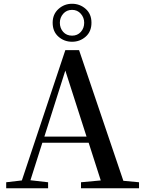

<svg xmlns="http://www.w3.org/2000/svg" viewBox="-20 -1009 775 1029"><path d="M366.2 -785.2Q324.2 -785.2 293.2 -812.5Q262.2 -839.8 262.2 -887.2Q262.2 -932.6 293.2 -960.7Q324.2 -988.8 366.2 -988.8Q408.2 -988.8 439.2 -961.4Q470.2 -934.1 470.2 -887.2Q470.2 -839.8 439.2 -812.5Q408.2 -785.2 366.2 -785.2ZM366.2 -817.9Q395 -817.9 413.1 -837.9Q431.2 -857.9 431.2 -887.2Q431.2 -914.6 413.1 -935.3Q395 -956.1 366.2 -956.1Q336.9 -956.1 318.8 -935.3Q300.8 -914.6 300.8 -887.2Q300.8 -857.9 318.8 -837.9Q336.9 -817.9 366.2 -817.9ZM330.1 -630.9 217.8 -276.9H443.8ZM414.1 0V-32.2L520 -42L455.1 -244.1H207L143.1 -43L237.8 -32.2V0H13.2V-32.2L97.2 -42L330.1 -740.2H403.8L641.1 -40L725.1 -32.2V0Z"/></svg>

Font: Source Han Serif TW SemiBold
Style: Regular
Weight: 600
Designer: Ryoko NISHIZUKA Ë•øÂ°öÊ∂ºÂ≠ê (kana & ideographs); Frank Grie√ühammer (Latin, Greek & Cyrillic); Wenlong ZHANG Âº†ÊñáÈæô 
Foundry: Adobe
Version: Version 2.003;hotconv 1.1.1;makeotfexe 2.6.0